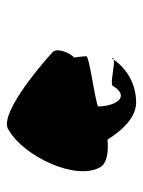

<svg xmlns="http://www.w3.org/2000/svg" viewBox="50 -788 410 550"><g transform="rotate(-90 255.0 -513.0)"><path d="M51 -431C62 -412 92 -407 130 -410C161 -361 197 -328 237 -328C278 -328 327 -346 359 -392C343 -389 295 -402 285 -396C252 -342 226 -388 225 -436C225 -444 377 -462 369 -472C368 -484 367 -495 365 -506C378 -515 394 -555 381 -567C334 -610 195 -726 156 -692C83 -650 11 -501 51 -431ZM359 -392C363 -393 365 -394 363 -398C362 -396 360 -394 359 -392Z"/></g></svg>

Font: Ampere
Style: SuCnd
Weight: 400
Version: Version 1